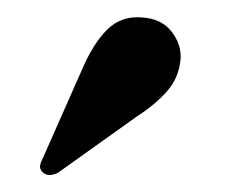

<svg xmlns="http://www.w3.org/2000/svg" viewBox="-20 -708 267 226"><path d="M76.5 -626Q89.5 -656.5 106 -673Q122.5 -689.5 147 -687.5Q170.5 -686 182.2 -670.5Q194 -655 192.5 -638Q190.5 -616.5 176.8 -600.8Q163 -585 140.5 -570.5L48 -504.5Q36.5 -499 30 -505.5Q26.5 -509 27.2 -513.2Q28 -517.5 30.5 -522Z"/></svg>

Font: Fraunces 72pt S000 SemiBold
Style: Regular
Weight: 600
Version: Version 1.000; ttfautohint (v1.8.3)